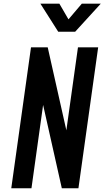

<svg xmlns="http://www.w3.org/2000/svg" viewBox="-20 -1002 556 1022"><path d="M40 0 145 -750H234L352.5 -222.5L321 -221L395 -750H502.5L397.5 0H309L190.5 -528L221.5 -529.5L147.5 0ZM290 -833 195 -982.5H296L344.5 -899L415.5 -982.5H516.5L380 -833Z"/></svg>

Font: Mohave Light SemiBold
Style: Italic
Weight: 600
Italic angle: -8°
Version: Version 2.003